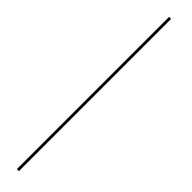

<svg xmlns="http://www.w3.org/2000/svg" viewBox="-300 -667 735 735"><g transform="rotate(45 68.0 -299.0)"><path d="M51 113H62V-711H51Z"/></g></svg>

Font: Anybody Expanded Thin
Style: Regular
Weight: 250
Width: 7
Version: Version 1.113;gftools[0.9.25]